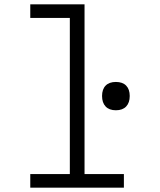

<svg xmlns="http://www.w3.org/2000/svg" viewBox="-20 -868 740 888"><path d="M120 -848H371V-63H553V0H120V-63H303V-785H120ZM516 -358Q485 -358 468.5 -375.5Q452 -393 452 -424Q452 -455 468.5 -472Q485 -489 516 -489Q547 -489 563.5 -472Q580 -455 580 -424Q580 -393 563.5 -375.5Q547 -358 516 -358Z"/></svg>

Font: Martian Mono ExtraLight
Style: Regular
Weight: 200
Monospace: yes
Designer: Roman Shamin
Foundry: Evil Martians
Version: Version 1.000; ttfautohint (v1.8.4.7-5d5b)